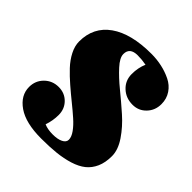

<svg xmlns="http://www.w3.org/2000/svg" viewBox="-151 -615 730 730"><g transform="rotate(45 214.5 -250.0)"><path d="M181.2 12.2Q97.7 12.2 53.7 -18.3Q9.8 -48.8 9.8 -94.2Q9.8 -127.9 33 -150.9Q56.2 -173.8 89.8 -173.8Q122.1 -173.8 143.6 -152.1Q165 -130.4 165 -98.1Q165 -67.9 154.8 -38.1Q173.3 -29.8 201.2 -29.8Q227.1 -29.8 242.9 -37.6Q258.8 -45.4 258.8 -59.1Q258.8 -74.2 245.8 -92.3Q232.9 -110.4 211.9 -128.9Q190.9 -147.5 165.8 -167.7Q140.6 -188 115.2 -210Q89.8 -231.9 68.8 -254.2Q47.9 -276.4 34.9 -301.8Q22 -327.1 22 -351.1Q22 -427.7 81.5 -470Q141.1 -512.2 250 -512.2Q278.8 -512.2 305.9 -506.3Q333 -500.5 357.7 -488.5Q382.3 -476.6 397.2 -454.6Q412.1 -432.6 412.1 -403.8Q412.1 -370.1 390.1 -347.2Q368.2 -324.2 335.9 -324.2Q299.8 -324.2 275.4 -347.2Q251 -370.1 251 -404.8Q251 -438.5 263.2 -466.8Q240.2 -471.2 216.8 -471.2Q174.8 -471.2 174.8 -436Q174.8 -416 200 -388.4Q225.1 -360.8 261 -331.5Q296.9 -302.2 332.8 -270.5Q368.7 -238.8 393.8 -201.7Q418.9 -164.6 418.9 -130.9Q418.9 -96.2 407.7 -71Q396.5 -45.9 376.7 -30Q356.9 -14.2 326.2 -4.6Q295.4 4.9 261 8.5Q226.6 12.2 181.2 12.2Z"/></g></svg>

Font: Lletraferida
Style: Heavy
Weight: 900
Designer: Josep Patau Bellart
Foundry: Josep Patau Bellart
Version: Version 1.000